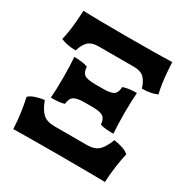

<svg xmlns="http://www.w3.org/2000/svg" viewBox="-156 -814 927 951"><g transform="rotate(30 307.0 -338.5)"><path d="M118 -490Q89 -490 68.5 -494.5Q48 -499 32 -506Q38 -529 42.5 -560Q47 -591 49.5 -622.5Q52 -654 53 -679Q88 -678 145 -677Q202 -676 301 -676Q407 -676 465.5 -677Q524 -678 561 -679Q562 -654 564.5 -622.5Q567 -591 571.5 -560Q576 -529 582 -506Q566 -499 545.5 -494.5Q525 -490 496 -490Q488 -521 469 -542.5Q450 -564 407 -564H207Q164 -564 145 -542.5Q126 -521 118 -490ZM128 -226Q130 -248 131 -277Q132 -306 132 -344Q132 -379 131 -407Q130 -435 128 -459Q149 -459 169.5 -456.5Q190 -454 206 -448Q207 -417 223 -405Q239 -393 287 -393H329Q376 -393 391.5 -405Q407 -417 408 -448Q424 -454 444.5 -456.5Q465 -459 486 -459Q484 -435 483 -407Q482 -379 482 -344Q482 -306 483 -277Q484 -248 486 -226Q462 -226 444 -227.5Q426 -229 410 -234Q407 -267 390 -278Q373 -289 329 -289H287Q243 -289 225 -278Q207 -267 204 -234Q188 -229 170 -227.5Q152 -226 128 -226ZM45 2Q43 -43 36.5 -89Q30 -135 22 -169Q33 -181 56.5 -189Q80 -197 108 -201Q125 -155 147.5 -133.5Q170 -112 215 -112H399Q444 -112 466.5 -133.5Q489 -155 506 -201Q534 -197 557.5 -189Q581 -181 592 -169Q584 -135 577.5 -89Q571 -43 569 2Q540 1 496.5 1Q453 1 403 0.5Q353 0 307 0Q261 0 211 0.5Q161 1 117.5 1Q74 1 45 2Z"/></g></svg>

Font: Vollkorn ExtraBold
Style: Regular
Weight: 800
Designer: Friedrich Althausen
Foundry: Friedrich Althausen
Version: Version 5.000; ttfautohint (v1.8.3)